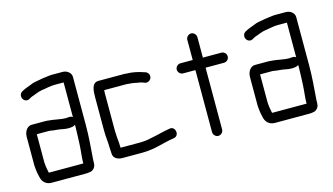

<svg xmlns="http://www.w3.org/2000/svg" viewBox="-78 -883 2041 1177"><g transform="rotate(-15 942.5 -294.5)"><path d="M355 -269V-253C355 -218 352 -174 351 -142C349 -98 343 -69 343 -27H125C124 -28 124 -30 123 -32C121 -48 115 -68 115 -85C114 -90 114 -96 114 -101V-274H186C191 -274 196 -274 201 -273L220 -270C227 -269 234 -269 243 -268C266 -266 287 -259 310 -259C328 -259 344 -261 355 -269ZM310 -323C284 -323 254 -331 228 -334L209 -336C201 -337 193 -338 186 -338H99C70 -338 50 -308 50 -274V-101C50 -94 50 -87 51 -80L53 -60C54 -48 58 -30 61 -19C66 13 89 37 125 37H335C350 37 358 37 371 34C389 32 406 12 406 -7C407 -14 407 -21 407 -27C407 -32 407 -38 408 -45C413 -109 419 -181 419 -252V-556C419 -582 394 -602 365 -602H295C288 -602 280 -601 273 -600C255 -597 235 -596 219 -592C197 -588 176 -586 158 -577C135 -568 115 -562 95 -550C71 -535 79 -497 105 -491C123 -487 132 -500 144 -504C167 -511 188 -523 215 -527C241 -530 268 -538 295 -538H355V-318C341 -329 329 -323 310 -323Z M583 -152C582 -162 582 -174 582 -187V-398C582 -407 582 -417 583 -428H719C725 -428 730 -428 735 -427C738 -427 743 -427 748 -426L766 -424C771 -423 778 -422 786 -420C798 -418 799 -418 809 -416C815 -415 821 -413 826 -411L836 -407C855 -401 871 -414 876 -427C883 -447 870 -463 857 -468L847 -471C817 -482 776 -491 738 -491C733 -492 727 -492 720 -492H564C521 -492 518 -444 518 -398V-187C518 -147 524 -114 524 -78C524 -67 526 -53 526 -41C526 -12 553 3 583 3H709C792 3 845 -22 919 -33C960 -39 948 -105 908 -96C864 -89 826 -77 786 -70C762 -64 738 -61 709 -61H589V-63C588 -68 588 -73 588 -77C588 -102 583 -127 583 -152Z M1155 -594V-466H1077C1060 -466 1045 -451 1045 -434C1045 -417 1060 -402 1077 -402H1149C1151 -402 1153 -402 1155 -401V-8C1155 9 1170 24 1187 24C1204 24 1219 9 1219 -8V-400H1336C1353 -400 1368 -414 1368 -432C1368 -450 1353 -464 1336 -464H1219V-594C1219 -611 1204 -626 1187 -626C1170 -626 1155 -611 1155 -594Z M1772 -269V-253C1772 -218 1769 -174 1768 -142C1766 -98 1760 -69 1760 -27H1542C1541 -28 1541 -30 1540 -32C1538 -48 1532 -68 1532 -85C1531 -90 1531 -96 1531 -101V-274H1603C1608 -274 1613 -274 1618 -273L1637 -270C1644 -269 1651 -269 1660 -268C1683 -266 1704 -259 1727 -259C1745 -259 1761 -261 1772 -269ZM1727 -323C1701 -323 1671 -331 1645 -334L1626 -336C1618 -337 1610 -338 1603 -338H1516C1487 -338 1467 -308 1467 -274V-101C1467 -94 1467 -87 1468 -80L1470 -60C1471 -48 1475 -30 1478 -19C1483 13 1506 37 1542 37H1752C1767 37 1775 37 1788 34C1806 32 1823 12 1823 -7C1824 -14 1824 -21 1824 -27C1824 -32 1824 -38 1825 -45C1830 -109 1836 -181 1836 -252V-556C1836 -582 1811 -602 1782 -602H1712C1705 -602 1697 -601 1690 -600C1672 -597 1652 -596 1636 -592C1614 -588 1593 -586 1575 -577C1552 -568 1532 -562 1512 -550C1488 -535 1496 -497 1522 -491C1540 -487 1549 -500 1561 -504C1584 -511 1605 -523 1632 -527C1658 -530 1685 -538 1712 -538H1772V-318C1758 -329 1746 -323 1727 -323Z"/></g></svg>

Font: Electronic
Style: SeBd
Weight: 600
Version: Version 1.011